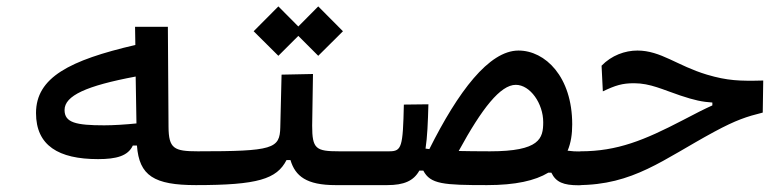

<svg xmlns="http://www.w3.org/2000/svg" viewBox="-20 -564 2384 588"><path d="M280.3 -76.7C336.4 -76.7 372.1 -86.4 386.7 -118.2H399.4C406.2 -25.9 451.7 2.9 580.1 2.9C613.3 2.9 622.6 -17.1 622.6 -56.2C622.6 -89.8 613.3 -100.6 585.9 -100.6C512.7 -100.6 496.6 -108.9 496.1 -175.8L494.1 -481.9H393.6L394.5 -426.3C192.9 -379.4 90.3 -326.7 90.3 -217.8C90.3 -118.2 159.2 -76.7 280.3 -76.7ZM395.5 -329.6 397.9 -186C365.7 -182.6 326.7 -180.2 299.3 -180.2C212.4 -180.2 177.7 -188.5 177.7 -227.1C177.7 -271 244.6 -301.3 395.5 -329.6Z M580.1 2.9C769.5 2.9 827.6 -15.6 857.4 -73.7H869.6C884.3 -24.4 918.9 2.9 1007.3 2.9H1166C1189.5 2.9 1208.5 -10.3 1208.5 -56.2C1208.5 -81.1 1196.8 -100.6 1171.9 -100.6H1018.6C947.3 -100.6 936 -107.9 936 -179.2L938.5 -337.4L842.3 -335.4L838.4 -174.3C836.9 -108.4 816.9 -100.6 585.9 -100.6ZM954.6 -393.1 1030.3 -468.3 954.6 -544.4 893.6 -482.9 832.5 -544.4 756.8 -468.3 832.5 -393.1 893.6 -454.1Z M1752.4 3.4C1782.2 3.4 1796.9 -15.1 1796.9 -56.6C1796.9 -89.8 1785.2 -100.1 1757.8 -100.1C1743.7 -100.1 1731.4 -100.6 1718.3 -102.5C1728.5 -126.5 1732.4 -153.3 1732.4 -183.1C1732.4 -329.6 1649.4 -409.2 1567.9 -409.2C1477.5 -409.2 1382.8 -283.2 1294.9 -107.4L1283.2 -108.9C1288.6 -144 1290.5 -188.5 1292 -244.6L1216.8 -243.7C1213.9 -113.3 1210.4 -100.6 1171.9 -100.6L1166 2.9C1216.8 2.9 1246.6 -9.8 1264.2 -41.5H1276.4C1297.9 0 1337.9 2.9 1471.7 2.9C1558.6 2.9 1618.7 -10.7 1659.2 -35.2H1668.5C1682.6 -5.9 1705.6 3.4 1752.4 3.4ZM1384.8 -101.6C1456.1 -232.4 1512.7 -304.2 1559.6 -304.2C1604 -304.2 1643.6 -246.6 1643.6 -189.9C1643.6 -140.1 1633.3 -100.6 1480.5 -100.6C1441.4 -100.6 1410.2 -101.1 1384.8 -101.6Z M1748 2.9C1919.9 2.9 2009.8 -75.2 2167 -160.2C2234.9 -196.8 2267.1 -207 2315.9 -219.2L2317.4 -317.4C2245.1 -315.4 2207.5 -316.9 2145 -335.4C2053.7 -362.8 2003.9 -409.2 1932.1 -409.2C1894 -409.2 1853 -394.5 1822.3 -362.8L1826.2 -284.2C1865.2 -302.7 1885.7 -309.1 1921.9 -309.1C1971.7 -309.1 2010.7 -289.1 2063.5 -271.5C2107.4 -256.8 2130.9 -252 2161.6 -250V-241.2C2136.7 -230 2110.8 -216.8 2070.8 -195.8C1953.6 -134.8 1870.6 -100.6 1757.8 -100.6C1735.8 -100.6 1723.6 -82.5 1723.6 -51.3C1723.6 -11.2 1732.4 2.9 1748 2.9Z"/></svg>

Font: CaskaydiaCove Nerd Font
Style: Regular
Weight: 400
Designer: Aaron Bell
Foundry: Saja Typeworks
Version: Version 2111.1;Nerd Fonts 2.3.3